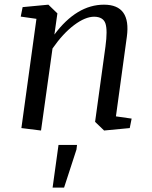

<svg xmlns="http://www.w3.org/2000/svg" viewBox="-20 -561 665 841"><path d="M218.3 -409.7Q315.9 -540.5 435.5 -540.5Q554.7 -540.5 535.6 -399.9L487.8 -51.3L556.6 -41.5L548.3 0L436 10.7L396.5 -27.3L441.9 -356.9Q451.7 -428.7 441.9 -458Q432.1 -487.3 392.6 -487.8Q353.5 -487.8 304.7 -451.2Q255.9 -414.6 210 -348.6L159.7 10.7L73.7 0L139.6 -478.5L70.8 -488.3L79.1 -529.8L191.9 -540.5L231.4 -502.4ZM236.3 73.7H317.4L314.9 94.2L260.7 260.7H210.4Z"/></svg>

Font: NoticiaText-Italic
Style: Italic
Weight: 400
Italic angle: -8°
Designer: JM Sole
Foundry: JM Sole
Version: Version 1.003